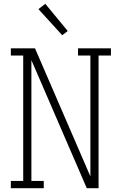

<svg xmlns="http://www.w3.org/2000/svg" viewBox="-20 -989 640 1009"><path d="M37 0V-38H102V-697H37V-735H164L455 -62V-697H390V-735H563V-697H498V0H436L145 -673V-38H210V0ZM307 -804 182 -941 218 -969 336 -826Z"/></svg>

Font: Iosevka Curly Slab XLtEx
Style: Regular
Weight: 200
Width: 7
Monospace: yes
Designer: Belleve Invis
Foundry: Belleve Invis
Version: Version 11.1.0; ttfautohint (v1.8.3)